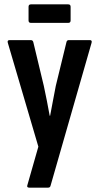

<svg xmlns="http://www.w3.org/2000/svg" viewBox="-20 -676 456 881"><path d="M114 185Q101 185 106 172L156 -3L16 -479Q12 -492 24 -492H121Q131 -492 133 -482L181 -282Q188 -250 195 -214Q202 -178 208 -145H210Q216 -178 223 -214Q230 -250 236 -282L285 -483Q287 -492 296 -492H392Q404 -492 400 -479L212 176Q210 185 201 185ZM122 -571Q111 -571 111 -582V-645Q111 -656 122 -656H293Q304 -656 304 -645V-582Q304 -571 293 -571Z"/></svg>

Font: Sofia Sans Condensed
Style: Bold
Weight: 700
Designer: Botio Nikoltchev, Ani Petrova
Foundry: lettersoup
Version: Version 4.101; ttfautohint (v1.8.4.7-5d5b)